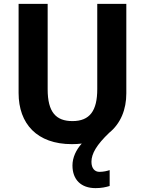

<svg xmlns="http://www.w3.org/2000/svg" viewBox="-20 -734 792 991"><path d="M546 226V144C534 148 515 153 493 153C470 153 452 136 452 101C452 59 479 13 544 -49C603 -97 632 -169 632 -252V-714H482V-274C482 -163 444 -109 354 -109C269 -109 226 -155 226 -273V-714H76V-254C76 -95 171 10 351 10C369 10 386 9 402 7C373 39 354 79 354 120C354 193 398 237 473 237C504 237 526 232 546 226Z"/></svg>

Font: Noto Sans Display
Style: Bold
Weight: 700
Designer: Monotype Design Team
Foundry: Monotype Imaging Inc.
Version: Version 1.900